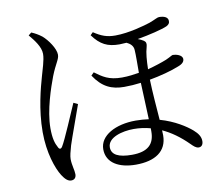

<svg xmlns="http://www.w3.org/2000/svg" viewBox="-86 -870 1171 1016"><g transform="rotate(-10 500.0 -362.0)"><path d="M217 42C235 42 244 30 244 13C244 -9 233 -38 233 -70C233 -86 239 -110 248 -141C261 -182 303 -295 322 -350L299 -361C276 -309 220 -175 200 -143C192 -130 183 -131 177 -145C165 -166 156 -195 156 -249C156 -346 198 -465 218 -518C243 -582 263 -601 263 -626C263 -659 227 -710 199 -734C181 -748 163 -758 144 -766L128 -753C154 -722 186 -682 186 -644C186 -609 168 -561 159 -526C144 -473 112 -359 112 -236C112 -125 143 -37 169 4C185 29 200 42 217 42ZM593 -623 631 -625C648 -617 666 -604 667 -580C669 -555 668 -503 668 -457C643 -453 611 -448 576 -448C505 -448 474 -471 433 -501L418 -486C462 -419 512 -397 579 -397C610 -397 638 -399 669 -403L677 -206C655 -209 632 -211 607 -211C499 -211 412 -165 412 -91C412 -17 479 19 569 19C672 19 737 -23 737 -109L736 -136C782 -115 827 -83 871 -39C885 -25 897 -13 912 -13C928 -13 936 -26 936 -43C936 -66 924 -85 900 -106C870 -132 811 -171 733 -193C728 -259 721 -344 719 -411C775 -421 837 -437 878 -454C903 -463 912 -475 912 -488C912 -511 877 -519 861 -519C856 -519 848 -512 821 -500C796 -490 760 -478 719 -467C720 -514 723 -554 732 -584C737 -602 735 -611 724 -619C715 -625 704 -630 693 -634C758 -645 827 -662 854 -674C866 -680 873 -688 872 -700C872 -721 850 -729 824 -729C814 -729 802 -720 769 -708C742 -699 653 -673 580 -673C535 -673 506 -684 465 -711L451 -697C491 -642 530 -623 593 -623ZM679 -157V-140C679 -72 643 -36 557 -36C485 -36 448 -55 448 -95C448 -148 527 -169 589 -169C619 -169 649 -165 679 -157Z"/></g></svg>

Font: Source Han Serif CN
Style: Regular
Weight: 400
Designer: Ryoko NISHIZUKA 西塚涼子 (kana & ideographs); Frank Grießhammer (Latin, Greek & Cyrillic); Wenlong ZHANG 张文龙 (bopomofo); San
Foundry: Adobe
Version: Version 2.003;hotconv 1.1.1;makeotfexe 2.6.0